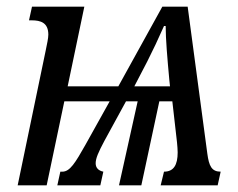

<svg xmlns="http://www.w3.org/2000/svg" viewBox="-20 -556 713 576"><path d="M117 -404 33 0H120L173 -252H309L236 -121C206 -68 190 -41 167 -41H161L152 0H281L290 -41C275 -44 267 -53 267 -66C267 -81 275 -99 293 -133L358 -252H393L337 0H404L458 -252H497L511 -129C512 -118 513 -107 513 -99C513 -61 501 -41 472 -41L462 0H633L642 -41C615 -41 607 -58 602 -95L543 -536H467L335 -297H183L233 -536H76L67 -495H75C102 -495 125 -488 125 -452C125 -442 121 -423 117 -404ZM383 -297 422 -372C441 -410 453 -435 472 -478H477C477 -439 482 -381 488 -316L490 -297Z"/></svg>

Font: Noto Serif ExtraCondensed
Style: Italic
Weight: 400
Width: 2
Italic angle: -12°
Designer: Monotype Design Team
Foundry: Monotype Imaging Inc.
Version: Version 2.014